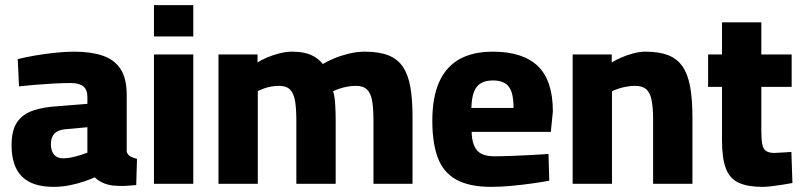

<svg xmlns="http://www.w3.org/2000/svg" viewBox="-20 -715 3118 747"><path d="M188 12Q106 12 65.5 -28Q25 -68 25 -150Q25 -208 46.5 -239.5Q68 -271 109 -285Q150 -299 208 -302L320 -311V-337Q320 -367 303.5 -379.5Q287 -392 255 -392Q226 -392 189 -390Q152 -388 116 -385Q80 -382 54 -379L49 -485Q76 -492 113.5 -498.5Q151 -505 192 -509.5Q233 -514 269 -514Q334 -514 379.5 -498.5Q425 -483 449 -446.5Q473 -410 473 -345V-125Q476 -113 487.5 -106.5Q499 -100 513 -97L510 5Q495 6 478 7.5Q461 9 446 8.5Q431 8 421 7Q395 4 376.5 -5.5Q358 -15 349 -25Q333 -18 307 -9Q281 0 250.5 6Q220 12 188 12ZM226 -99Q243 -99 260.5 -103Q278 -107 294 -112Q310 -117 320 -121V-220L232 -212Q204 -209 191 -194.5Q178 -180 178 -154Q178 -129 190 -114Q202 -99 226 -99Z M579 0V-503H732V0ZM579 -573V-695H732V-573Z M830 0V-503H982V-472Q997 -482 1019.5 -491.5Q1042 -501 1067.5 -507.5Q1093 -514 1116 -514Q1161 -514 1189.5 -501.5Q1218 -489 1236 -466Q1254 -477 1280.5 -488Q1307 -499 1338 -506.5Q1369 -514 1399 -514Q1455 -514 1491.5 -499.5Q1528 -485 1548.5 -453.5Q1569 -422 1577 -374Q1585 -326 1585 -260V0H1433V-245Q1433 -292 1428 -322Q1423 -352 1408 -366.5Q1393 -381 1365 -381Q1349 -381 1332 -378Q1315 -375 1300.5 -370Q1286 -365 1276 -360Q1282 -342 1284 -310.5Q1286 -279 1286 -246V0H1133V-243Q1133 -292 1128 -322Q1123 -352 1108.5 -366.5Q1094 -381 1066 -381Q1050 -381 1034 -378Q1018 -375 1005 -370Q992 -365 983 -361V0Z M1891 12Q1806 12 1755.5 -16Q1705 -44 1683.5 -101Q1662 -158 1662 -245Q1662 -336 1688.5 -395.5Q1715 -455 1767 -484.5Q1819 -514 1898 -514Q2014 -514 2072.5 -458Q2131 -402 2131 -281L2123 -202H1815Q1816 -154 1835.5 -130.5Q1855 -107 1903 -107Q1934 -107 1972.5 -108.5Q2011 -110 2049 -112Q2087 -114 2114 -116L2117 -12Q2091 -7 2052 -1.5Q2013 4 1971 8Q1929 12 1891 12ZM1814 -295H1978Q1978 -355 1959 -378.5Q1940 -402 1898 -402Q1870 -402 1851.5 -391.5Q1833 -381 1824 -357.5Q1815 -334 1814 -295Z M2208 0V-503H2360V-472Q2376 -482 2398 -491.5Q2420 -501 2444.5 -507.5Q2469 -514 2491 -514Q2544 -514 2579 -500.5Q2614 -487 2635 -457Q2656 -427 2665 -378Q2674 -329 2674 -259V0H2521V-250Q2521 -297 2515 -326Q2509 -355 2494 -368Q2479 -381 2451 -381Q2435 -381 2418 -378Q2401 -375 2386 -370Q2371 -365 2361 -360V0Z M2946 12Q2890 12 2855 -3.5Q2820 -19 2804.5 -58.5Q2789 -98 2789 -170V-377H2735V-503H2789V-628H2942V-503H3060V-377H2942V-208Q2942 -174 2945.5 -155Q2949 -136 2960 -128Q2971 -120 2993 -120Q2999 -120 3012 -121Q3025 -122 3038.5 -122.5Q3052 -123 3059 -124L3063 -3Q3047 0 3025.5 3.5Q3004 7 2982.5 9.5Q2961 12 2946 12Z"/></svg>

Font: Cairo Play ExtraBold
Style: Regular
Weight: 800
Version: Version 3.119